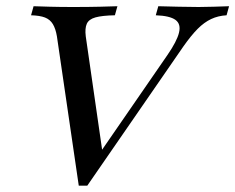

<svg xmlns="http://www.w3.org/2000/svg" viewBox="-20 -591 756 617"><path d="M233.1 5.6 162.9 -474.2Q158.9 -498.4 150 -513.3Q141.1 -528.2 124.6 -534.7Q108.1 -541.1 79.8 -541.9L87.9 -571Q108.1 -570.2 140.7 -569.4Q173.4 -568.5 214.5 -568.5Q264.5 -568.5 300.8 -569.4Q337.1 -570.2 357.3 -571L349.2 -541.9Q308.1 -541.1 286.7 -535.1Q265.3 -529 258.9 -514.5Q252.4 -500 255.6 -474.2L309.7 -99.2L287.9 -80.6L517.7 -413.7Q548.4 -458.1 555.2 -485.9Q562.1 -513.7 544 -527Q525.8 -540.3 480.6 -541.9L488.7 -571Q521 -570.2 554 -569.4Q587.1 -568.5 618.5 -568.5Q642.7 -568.5 666.5 -569.4Q690.3 -570.2 716.1 -571L708.1 -541.9Q680.6 -540.3 658.5 -529.8Q636.3 -519.4 615.3 -498.4Q594.4 -477.4 569.4 -441.9L260.5 5.6Z"/></svg>

Font: Playfair 5pt SemiExpanded Light Medium
Style: Italic
Weight: 500
Italic angle: -15.6°
Version: Version 2.001;gftools[0.9.30]